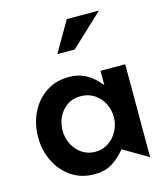

<svg xmlns="http://www.w3.org/2000/svg" viewBox="-122 -917 884 1021"><g transform="rotate(-15 320.5 -406.5)"><path d="M307 -409Q348 -409 380.5 -388Q413 -367 431 -332Q449 -297 449 -257Q449 -217 430.5 -181.5Q412 -146 379.5 -124.5Q347 -103 307 -103Q267 -103 235 -124Q203 -145 185 -180Q167 -215 167 -255Q167 -320 205.5 -364.5Q244 -409 307 -409ZM580 -512H444V-433Q409 -478 367 -501Q325 -524 271 -524Q199 -524 144.5 -487Q90 -450 61 -388.5Q32 -327 32 -256Q32 -185 61.5 -124Q91 -63 145 -26Q199 11 271 11Q327 11 365.5 -11Q404 -33 444 -80L580 0ZM245 -657H341L519 -824H342Z"/></g></svg>

Font: Geom SemiBold
Style: Bold
Weight: 600
Version: Version 1.102